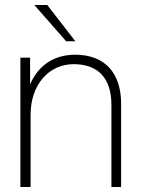

<svg xmlns="http://www.w3.org/2000/svg" viewBox="-20 -752 569 772"><path d="M428 -330V0H467V-335C467 -457 403 -532 282 -532C190 -532 131 -482 101 -413V-520H62V0H103V-291C103 -412 177 -494 276 -494C373 -494 428 -439 428 -330ZM118 -732 246 -586H283L170 -732Z"/></svg>

Font: Aspekta 150
Style: Regular
Weight: 150
Designer: Ivo Dolenc
Version: Version 2.000